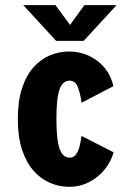

<svg xmlns="http://www.w3.org/2000/svg" viewBox="-20 -711 490 742"><path d="M419.1 -122.4Q408.4 -84.6 383.3 -54.5Q358.2 -24.4 323.1 -6.7Q288.1 11 247.3 11Q208.6 11 173.1 -4.3Q137.6 -19.6 109.4 -51.5Q81.2 -83.4 65 -132.9Q48.9 -182.5 48.9 -251Q48.9 -320.1 65 -369.6Q81.2 -419.2 109.4 -450.8Q137.6 -482.4 173.1 -497.2Q208.6 -512 247.3 -512Q287.6 -512 323.1 -495.7Q358.6 -479.4 383.7 -449.5Q408.7 -419.5 418.3 -378L295.3 -314Q290.1 -351.5 280.4 -375.4Q270.6 -399.3 249 -399.3Q235.9 -399.3 226.1 -391.2Q216.3 -383.1 210.1 -365.4Q203.9 -347.7 201 -319.5Q198 -291.2 198 -251Q198 -211.3 201 -183.1Q203.9 -154.9 210.1 -136.9Q216.3 -118.9 226.1 -110.3Q235.9 -101.7 249 -101.7Q263.5 -101.7 272.5 -112.8Q281.6 -123.9 286.8 -143Q291.9 -162.1 295 -185.7ZM430.4 -691.1 303.4 -553H197L70 -691.1H194.4L250.7 -614.7L306 -691.1Z"/></svg>

Font: League Mono Thin Condensed
Style: Regular
Weight: 100
Width: 1
Designer: Tyler Finck
Foundry: The League of Moveable Type / Tyler Finck
Version: Version 2.300;RELEASE